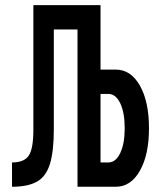

<svg xmlns="http://www.w3.org/2000/svg" viewBox="-20 -713 626 733"><path d="M25.9 0V-92.8Q72.8 -92.8 90.1 -119.4Q107.4 -146 107.4 -217.3V-693.4H363.8V-447.3H421.9Q479.5 -447.3 514.2 -386Q548.8 -324.7 548.8 -223.6Q548.8 -122.6 514.2 -61.3Q479.5 0 421.9 0H275.9V-600.6H185.5V-220.7Q185.5 -136.2 170.9 -87.9Q156.2 -39.6 121.6 -19.8Q86.9 0 25.9 0ZM393.6 -354.5H363.8V-92.8H393.6Q421.9 -92.8 439 -128.7Q456.1 -164.6 456.1 -223.6Q456.1 -283.2 439 -318.8Q421.9 -354.5 393.6 -354.5Z"/></svg>

Font: Caskaydia Cove
Style: Regular
Weight: 400
Monospace: yes
Designer: Aaron Bell
Foundry: Saja Typeworks
Version: Version 4.300; ttfautohint (v1.8.3)